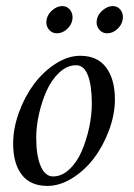

<svg xmlns="http://www.w3.org/2000/svg" viewBox="-20 -609 444 634"><path d="M231.4 -393.6Q202.1 -393.6 176.5 -370.1Q150.9 -346.7 134.5 -310.5Q118.2 -274.4 108.9 -233.2Q99.6 -191.9 99.6 -154.3Q99.6 -95.2 114.3 -60.8Q128.9 -26.4 155.3 -26.4Q184.1 -26.4 209.2 -50Q234.4 -73.7 250 -110.1Q265.6 -146.5 274.4 -187.7Q283.2 -229 283.2 -266.6Q283.2 -326.7 270.3 -360.1Q257.3 -393.6 231.4 -393.6ZM245.1 -424.8Q301.8 -424.8 330.6 -386Q359.4 -347.2 359.4 -281.2Q359.4 -231 340.1 -179Q320.8 -127 290.3 -86.7Q259.8 -46.4 218.8 -20.8Q177.7 4.9 136.7 4.9Q80.1 4.9 51.8 -32.2Q23.4 -69.3 23.4 -134.8Q23.4 -185.1 42.5 -237.5Q61.5 -290 92 -331.1Q122.6 -372.1 163.3 -398.4Q204.1 -424.8 245.1 -424.8ZM352.5 -588.9Q369.1 -588.9 378.9 -575.2Q388.7 -561.5 384.8 -543Q381.3 -524.9 366.2 -512Q351.1 -499 334 -499Q316.9 -499 306.6 -512.5Q296.4 -525.9 299.8 -543.9Q303.2 -562 319.3 -575.4Q335.4 -588.9 352.5 -588.9ZM152.8 -575.4Q168.5 -588.9 185.5 -588.9Q202.6 -588.9 212.4 -575Q222.2 -561 218.8 -543Q215.3 -524.9 200.2 -512Q185.1 -499 168 -499Q150.9 -499 140.6 -512.5Q130.4 -525.9 133.8 -543.9Q137.2 -562 152.8 -575.4Z"/></svg>

Font: Crimson
Style: Italic
Weight: 400
Italic angle: -11°
Version: Version 0.8